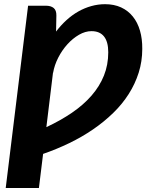

<svg xmlns="http://www.w3.org/2000/svg" viewBox="-20 -756 720 940"><path d="M676.5 -516.5Q676.5 -455.5 659 -400.2Q641.5 -345 610 -295.5Q578.5 -246 534 -202.8Q489.5 -159.5 435.5 -122.5Q381.5 -85.5 319.5 -55.5Q257.5 -25.5 191 -2.5L170.5 164.5H8L117.5 -728H205Q229 -728 242.8 -716.8Q256.5 -705.5 256 -680L254.5 -601.5Q278 -632.5 305.5 -657.5Q333 -682.5 363.5 -699.8Q394 -717 427 -726.2Q460 -735.5 494.5 -735.5Q538.5 -735.5 572.8 -719.8Q607 -704 630.2 -675.2Q653.5 -646.5 665.2 -606.2Q677 -566 676.5 -516.5ZM510 -500Q510 -551.5 489.2 -577.5Q468.5 -603.5 428 -603.5Q397.5 -603.5 366.8 -585.8Q336 -568 310 -539.2Q284 -510.5 265.2 -474Q246.5 -437.5 240 -399.5L239.5 -400.5L207 -133.5Q276.5 -166 332.5 -204.2Q388.5 -242.5 428 -287.8Q467.5 -333 488.8 -385.8Q510 -438.5 510 -500Z"/></svg>

Font: Lato Black
Style: Italic
Weight: 900
Italic angle: -7°
Designer: Lukasz Dziedzic
Foundry: tyPoland Lukasz Dziedzic
Version: Version 2.007; 2014-02-27